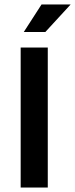

<svg xmlns="http://www.w3.org/2000/svg" viewBox="-20 -844 338 864"><path d="M195 -630V0H73V-630ZM184 -700H87L167 -824H298Z"/></svg>

Font: Mukta SemiBold
Style: Regular
Weight: 600
Designer: Girish Dalvi and Yashodeep Gholap
Foundry: Ek Type
Version: Version 2.538;PS 1.002;hotconv 16.6.51;makeotf.lib2.5.65220;